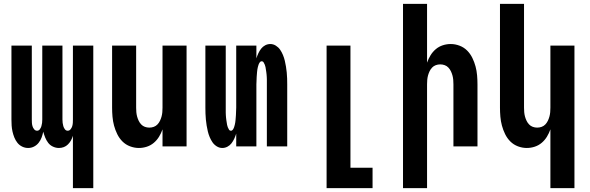

<svg xmlns="http://www.w3.org/2000/svg" viewBox="-20 -755 3040 990"><path d="M356 215V-55Q352 -42 346 -31Q340 -20 330.5 -10.5Q321 -1 309 3.5Q297 8 284 8Q268 8 253 1Q238 -6 228.5 -18.5Q219 -31 213 -46Q207 -61 203 -76Q200 -61 194.5 -46Q189 -31 179 -18.5Q169 -6 155 1Q141 8 125 8Q109 8 94.5 1Q80 -6 70 -18.5Q60 -31 54 -46Q48 -61 44.5 -76.5Q41 -92 40 -107.5Q39 -123 39 -139V-520H144V-139Q144 -130 144.5 -121.5Q145 -113 147.5 -104.5Q150 -96 156 -88.5Q162 -81 171 -81Q180 -81 185.5 -88.5Q191 -96 193.5 -104.5Q196 -113 197 -121.5Q198 -130 198 -139V-520H302V-139Q302 -130 303 -121.5Q304 -113 306.5 -104.5Q309 -96 314.5 -88.5Q320 -81 329 -81Q338 -81 344 -88.5Q350 -96 352.5 -104.5Q355 -113 355.5 -121.5Q356 -130 356 -139V-520H461V215Z M696 8Q673 8 650.5 -0.5Q628 -9 611.5 -25.5Q595 -42 584.5 -63.5Q574 -85 568 -107.5Q562 -130 560 -153.5Q558 -177 558 -200V-520H682V-200Q682 -188 683 -176.5Q684 -165 687 -154Q690 -143 695 -132.5Q700 -122 708 -113.5Q716 -105 727 -101Q738 -97 750 -97Q762 -97 773 -101Q784 -105 792 -113.5Q800 -122 805 -132.5Q810 -143 813 -154Q816 -165 817 -176.5Q818 -188 818 -200V-520H942V0H818V-88Q811 -68 800 -50Q789 -32 773 -18.5Q757 -5 737 1.5Q717 8 696 8Z M1126 8Q1111 8 1097.5 -0.5Q1084 -9 1075.5 -21.5Q1067 -34 1061 -48.5Q1055 -63 1051.5 -78Q1048 -93 1045.5 -108Q1043 -123 1041.5 -138.5Q1040 -154 1039.5 -169.5Q1039 -185 1039 -200V-520H1144V-200Q1144 -194 1144 -187.5Q1144 -181 1144 -174.5Q1144 -168 1144.5 -161.5Q1145 -155 1145.5 -148.5Q1146 -142 1147 -136Q1148 -130 1149 -123.5Q1150 -117 1151 -111Q1152 -105 1154.5 -99Q1157 -93 1160.5 -87Q1164 -81 1171 -81Q1177 -81 1181 -87Q1185 -93 1187 -99Q1189 -105 1190.5 -111Q1192 -117 1193 -123.5Q1194 -130 1194.5 -136Q1195 -142 1195.5 -148.5Q1196 -155 1196.5 -161.5Q1197 -168 1197 -174.5Q1197 -181 1197.5 -187.5Q1198 -194 1198 -200V-520H1302V-454Q1306 -467 1312 -480Q1318 -493 1326.5 -504Q1335 -515 1347.5 -521.5Q1360 -528 1374 -528Q1389 -528 1402.5 -519.5Q1416 -511 1424.5 -498.5Q1433 -486 1439 -471.5Q1445 -457 1448.5 -442Q1452 -427 1454.5 -412Q1457 -397 1458.5 -381.5Q1460 -366 1460.5 -350.5Q1461 -335 1461 -320V0H1356V-320Q1356 -326 1356 -332.5Q1356 -339 1356 -345.5Q1356 -352 1355.5 -358.5Q1355 -365 1354.5 -371.5Q1354 -378 1353 -384Q1352 -390 1351 -396.5Q1350 -403 1349 -409Q1348 -415 1345.5 -421Q1343 -427 1339.5 -433Q1336 -439 1329 -439Q1323 -439 1319 -433Q1315 -427 1313 -421Q1311 -415 1309.5 -409Q1308 -403 1307 -396.5Q1306 -390 1305.5 -384Q1305 -378 1304.5 -371.5Q1304 -365 1303.5 -358.5Q1303 -352 1303 -345.5Q1303 -339 1302.5 -332.5Q1302 -326 1302 -320V0H1198V-66Q1194 -53 1188 -40Q1182 -27 1173.5 -16Q1165 -5 1152.5 1.5Q1140 8 1126 8Z M1664 215V-520H1787V110H1901V215Z M2058 215V-735H2182V-432Q2189 -452 2200 -470Q2211 -488 2227 -501.5Q2243 -515 2263 -521.5Q2283 -528 2304 -528Q2327 -528 2349.5 -519.5Q2372 -511 2388.5 -494.5Q2405 -478 2415.5 -456.5Q2426 -435 2432 -412.5Q2438 -390 2440 -366.5Q2442 -343 2442 -320V0H2318V-320Q2318 -332 2317 -343.5Q2316 -355 2313 -366Q2310 -377 2305 -387.5Q2300 -398 2292 -406.5Q2284 -415 2273 -419Q2262 -423 2250 -423Q2238 -423 2227 -419Q2216 -415 2208 -406.5Q2200 -398 2195 -387.5Q2190 -377 2187 -366Q2184 -355 2183 -343.5Q2182 -332 2182 -320V215Z M2818 215V-88Q2811 -68 2800 -50Q2789 -32 2773 -18.5Q2757 -5 2737 1.5Q2717 8 2696 8Q2673 8 2650.5 -0.5Q2628 -9 2611.5 -25.5Q2595 -42 2584.5 -63.5Q2574 -85 2568 -107.5Q2562 -130 2560 -153.5Q2558 -177 2558 -200V-735H2682V-200Q2682 -188 2683 -176.5Q2684 -165 2687 -154Q2690 -143 2695 -132.5Q2700 -122 2708 -113.5Q2716 -105 2727 -101Q2738 -97 2750 -97Q2762 -97 2773 -101Q2784 -105 2792 -113.5Q2800 -122 2805 -132.5Q2810 -143 2813 -154Q2816 -165 2817 -176.5Q2818 -188 2818 -200V-520H2942V215Z"/></svg>

Font: Iosevka Extrabold
Style: Regular
Weight: 800
Monospace: yes
Designer: Belleve Invis
Foundry: Belleve Invis
Version: Version 32.5.0; ttfautohint (v1.8.4)